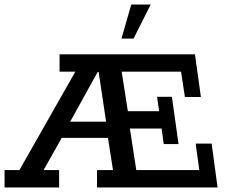

<svg xmlns="http://www.w3.org/2000/svg" viewBox="-26 -821 1000 841"><path d="M-6 0V-76H59L304 -507H235V-583H828L854 -396H784L767 -507H507L534 -334H671L662 -397H727L756 -190H691L682 -258H543L571 -76H847L831 -192H901L927 0H399V-76H469L444 -235L473 -217H226L260 -245L165 -76H233V0ZM267 -262 255 -288H461L441 -273L406 -506H402ZM506 -652 549 -801H634L559 -652Z"/></svg>

Font: Rokkitt Medium
Style: Regular
Weight: 500
Version: Version 3.103